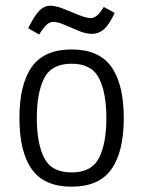

<svg xmlns="http://www.w3.org/2000/svg" viewBox="-20 -666 515 690"><path d="M237.3 4.9Q138.7 4.9 94.2 -57.9Q49.8 -120.6 49.8 -241.7Q49.8 -362.8 94.2 -425.5Q138.7 -488.3 237.3 -488.3Q335.9 -488.3 380.4 -425.5Q424.8 -362.8 424.8 -241.7Q424.8 -120.6 380.4 -57.9Q335.9 4.9 237.3 4.9ZM237.3 -46.4Q309.6 -46.4 335.9 -98.6Q362.3 -150.9 362.3 -241.7Q362.3 -332.5 335.9 -384.8Q309.6 -437 237.3 -437Q165 -437 138.7 -384.8Q112.3 -332.5 112.3 -241.7Q112.3 -150.9 138.7 -98.6Q165 -46.4 237.3 -46.4ZM120.6 -542 81.1 -564.5Q105 -611.8 122.3 -628.7Q139.6 -645.5 161.1 -645.5Q180.2 -645.5 208 -634.5Q235.8 -623.5 262.7 -612.3Q289.6 -601.1 305.7 -601.1Q317.9 -601.1 328.6 -610.1Q339.4 -619.1 353 -641.1L392.1 -619.6Q373.5 -579.1 354.5 -561.8Q335.4 -544.4 309.6 -544.4Q288.6 -544.4 262.5 -555.2Q236.3 -565.9 211.9 -576.7Q187.5 -587.4 171.4 -587.4Q158.7 -587.4 147.5 -576.9Q136.2 -566.4 120.6 -542Z"/></svg>

Font: Anaheim
Style: Regular
Weight: 400
Designer: Vernon Adams
Foundry: Vernon Adams
Version: Version 2.001